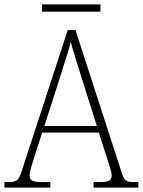

<svg xmlns="http://www.w3.org/2000/svg" viewBox="-22 -850 647 870"><path d="M168 -797H433V-830H168ZM-2 0H206V-25H168C122 -25 112 -35 112 -56C112 -75 128 -119 134 -140L169 -249H426L463 -133C469 -113 484 -73 484 -56C484 -34 475 -25 430 -25H402V0H605V-25H590C549 -25 541 -30 529 -69L320 -714H285L81 -89C64 -33 57 -25 16 -25H-2ZM179 -279 252 -506C267 -557 291 -625 298 -660C310 -620 329 -556 349 -494L417 -279Z"/></svg>

Font: Noto Serif Bengali SemiCondensed ExtraLight
Style: Regular
Weight: 200
Width: 4
Designer: Juan Bruce, Universal Thirst, Indian Type Foundry and the Monotype Design Team.
Foundry: Monotype Imaging Inc.
Version: Version 2.003